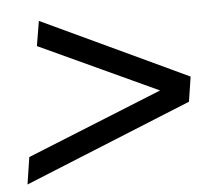

<svg xmlns="http://www.w3.org/2000/svg" viewBox="-43 -588 685 601"><g transform="rotate(-5 300.0 -287.5)"><path d="M20 -34 33 -119 521 -316 513 -266 87 -463 100 -541 558 -326 546 -248Z"/></g></svg>

Font: Mulish ExtraLight SemiBold
Style: Italic
Weight: 600
Italic angle: -9°
Version: Version 3.603